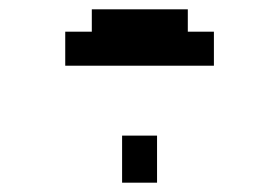

<svg xmlns="http://www.w3.org/2000/svg" viewBox="-20 -422 600 412"><path d="M317 -30V-131H242V-30ZM439 -281V-354H383V-402H177V-354H120V-281Z"/></svg>

Font: RazerF5
Style: Regular
Weight: 400
Foundry: Razer Inc.
Version: Version 2